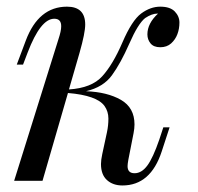

<svg xmlns="http://www.w3.org/2000/svg" viewBox="-20 -548 601 582"><path d="M426.8 -443.8Q426.8 -477.1 459 -506.8H457Q440.4 -506.8 419.9 -493.2Q398.4 -476.1 372.1 -416Q345.7 -356 319.3 -319.8Q293 -283.7 240.7 -271.5Q305.2 -269 346.4 -245.4Q387.7 -221.7 387.7 -170.9Q387.7 -158.7 384.8 -144L369.1 -64Q366.7 -50.8 366.7 -44.4Q366.7 -22.9 387.9 -22.9Q409.2 -22.9 426.5 -46.1Q443.8 -69.3 462.9 -125L475.1 -162.1H494.1L470.2 -88.9Q436.5 14.2 351.1 14.2Q322.3 14.2 304.2 -2.2Q286.1 -18.6 286.1 -50.8Q286.1 -63 290 -81.1L304.2 -147Q308.6 -167.5 308.6 -188.5Q308.6 -210 296.9 -226.6Q273.9 -258.8 186 -266.1L108.9 0H22.9L157.2 -429.2Q165.5 -454.1 165.5 -467.8Q166 -491.2 144.5 -491.2Q103 -491.2 64 -389.2L49.8 -352.1H30.8L58.1 -424.8Q96.7 -527.8 183.1 -527.8Q238.3 -527.8 238.3 -473.6Q238.3 -448.2 221.2 -388.2L189 -276.9Q257.8 -281.2 290 -316.9Q322.3 -352.5 351.1 -419.4Q379.9 -486.3 408 -507.1Q436 -527.8 465.8 -527.8Q495.6 -527.8 509.8 -513.2Q523.9 -498.5 523.9 -479.7Q523.9 -460.9 517.8 -444.6Q511.7 -428.2 498.8 -416.5Q485.8 -404.8 465.8 -404.8Q445.8 -404.8 436.3 -416.5Q426.8 -428.2 426.8 -443.8Z"/></svg>

Font: PlayfairDisplay-Italic
Style: Italic
Weight: 400
Italic angle: -14°
Designer: Claus Eggers Sørensen
Foundry: Claus Eggers Sørensen
Version: Version 1.002;PS 001.002;hotconv 1.0.70;makeotf.lib2.5.58329